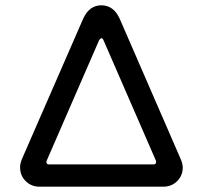

<svg xmlns="http://www.w3.org/2000/svg" viewBox="-20 -732 765 724"><path d="M129 -28Q99 -28 78 -48Q57 -68 56 -97Q55 -105 57 -114Q59 -123 63 -133L293 -660Q316 -712 362 -712Q409 -712 432 -660L661 -133Q670 -113 669 -97Q668 -68 647 -48Q626 -28 596 -28ZM165 -112H560Q565 -112 567.5 -116.5Q570 -121 568 -126L370 -581Q367 -588 362 -588Q357 -586 354 -581L156 -126Q155 -125 155 -121Q155 -112 165 -112Z"/></svg>

Font: Huninn
Style: Regular
Weight: 400
Designer: justfont
Foundry: justfont
Version: Version 1.003